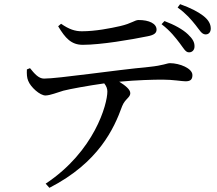

<svg xmlns="http://www.w3.org/2000/svg" viewBox="-20 -830 1040 921"><path d="M842 -623C861 -598 870 -579 886 -579C901 -578 913 -590 913 -606C914 -627 904 -644 882 -665C857 -689 817 -711 769 -729L755 -714C798 -681 822 -649 842 -623ZM918 -710C938 -685 947 -666 965 -665C982 -664 991 -677 991 -693C991 -715 980 -735 954 -755C929 -774 894 -792 844 -810L832 -794C874 -764 897 -736 918 -710ZM688 -656C720 -662 731 -672 731 -688C731 -717 695 -734 645 -734C626 -734 613 -718 557 -705C509 -694 437 -680 373 -680C340 -680 312 -689 273 -716L259 -704C293 -647 322 -615 377 -615C464 -615 610 -640 688 -656ZM217 71C453 -50 527 -213 566 -321C580 -356 605 -362 605 -383C605 -401 581 -420 552 -438C636 -446 715 -448 760 -448C811 -448 852 -440 870 -440C894 -440 903 -449 903 -470C903 -502 842 -527 795 -527C781 -527 764 -516 695 -509C525 -493 260 -453 191 -453C165 -453 145 -477 124 -503L109 -497C108 -475 109 -457 115 -443C126 -413 172 -371 199 -372C223 -373 253 -386 284 -395C315 -403 402 -419 480 -430C491 -416 495 -404 495 -391C495 -330 433 -104 199 51Z"/></svg>

Font: Noto Serif JP Medium
Style: Regular
Weight: 500
Designer: Ryoko NISHIZUKA 西塚涼子 (kana & ideographs); Frank Grießhammer (Latin, Greek & Cyrillic); Wenlong ZHANG 张文龙 (bopomofo); San
Foundry: Adobe
Version: Version 2.001;hotconv 1.1.0;makeotfexe 2.6.0